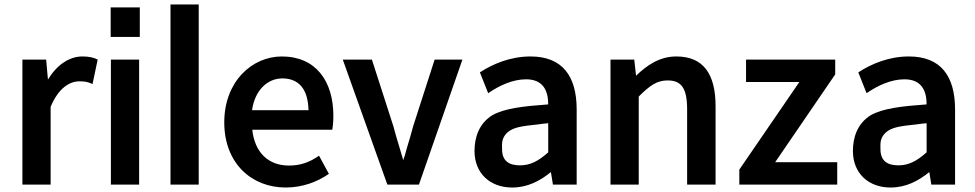

<svg xmlns="http://www.w3.org/2000/svg" viewBox="-20 -820 4354 857"><path d="M186 -554H80V4H206V-343C241 -428 292 -457 334 -457C359 -457 370 -455 393 -445L416 -554C399 -563 378 -568 348 -568C288 -568 233 -529 194 -465Z M604 -655V-787H474V-655ZM475 4H601V-554H475Z M867 -800H741V4H867Z M1255 17C1330 17 1396 -8 1448 -44L1404 -125C1361 -95 1320 -81 1270 -81C1178 -81 1117 -139 1106 -241H1463C1466 -257 1468 -277 1468 -303C1468 -460 1388 -568 1238 -568C1105 -568 981 -456 981 -274C981 -91 1103 17 1255 17ZM1105 -328C1118 -420 1176 -470 1240 -470C1315 -470 1355 -421 1357 -328Z M1736 -256 1640 -554H1510L1709 4H1850L2044 -554H1920L1824 -256C1815 -222 1806 -191 1796 -159L1787 -126C1784 -119 1782 -112 1780 -105C1778 -112 1776 -118 1774 -125L1764 -159C1754 -191 1745 -222 1736 -256Z M2266 17C2334 17 2390 -12 2439 -52L2448 4H2554V-331C2554 -482 2489 -568 2348 -568C2257 -568 2179 -534 2122 -497L2159 -404C2207 -437 2267 -466 2328 -466C2403 -466 2427 -417 2427 -354C2317 -346 2234 -337 2178 -306C2118 -269 2098 -207 2098 -146C2098 -47 2167 17 2266 17ZM2221 -154C2221 -177 2217 -202 2244 -228C2272 -253 2310 -257 2384 -265C2398 -267 2412 -269 2427 -270V-140C2382 -100 2346 -82 2301 -82C2254 -82 2221 -100 2221 -154Z M2811 -554H2705V4H2831V-389C2880 -438 2912 -461 2960 -461C3021 -461 3047 -427 3047 -332V4H3174V-346C3174 -489 3120 -568 2999 -568C2924 -568 2868 -529 2819 -482Z M3548 -454 3280 -63V4H3717V-96H3440L3708 -488V-554H3310V-454Z M3955 17C4023 17 4079 -12 4128 -52L4137 4H4243V-331C4243 -482 4178 -568 4037 -568C3946 -568 3868 -534 3811 -497L3848 -404C3896 -437 3956 -466 4017 -466C4092 -466 4116 -417 4116 -354C4006 -346 3923 -337 3867 -306C3807 -269 3787 -207 3787 -146C3787 -47 3856 17 3955 17ZM3910 -154C3910 -177 3906 -202 3933 -228C3961 -253 3999 -257 4073 -265C4087 -267 4101 -269 4116 -270V-140C4071 -100 4035 -82 3990 -82C3943 -82 3910 -100 3910 -154Z"/></svg>

Font: Bithumb Trading Sans Semibold
Style: Regular
Weight: 600
Designer: HamHyungwon
Foundry: Bithumb
Version: Version 1.100;Glyphs 3.1.2 (3151)